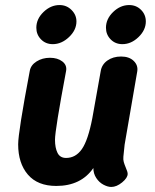

<svg xmlns="http://www.w3.org/2000/svg" viewBox="-20 -735 613 761"><path d="M469 -114Q468 -102 470.5 -93Q473 -84 478 -72Q486 -54 486 -46Q486 -30 464 -12Q442 6 421 6Q407 6 390 -3Q373 -12 361.5 -29.5Q350 -47 350 -69Q301 2 203 2Q129 2 90.5 -43Q52 -88 52 -163Q52 -211 98 -454Q102 -477 125 -491.5Q148 -506 178 -506Q208 -506 227 -491.5Q246 -477 242 -454Q198 -220 198 -181Q198 -149 208 -129Q218 -109 242 -109Q280 -109 304.5 -144Q329 -179 346 -267Q365 -372 379 -452Q383 -479 405.5 -495Q428 -511 460 -511Q492 -511 510 -493.5Q528 -476 524 -452L474 -162ZM124 -625Q124 -660 152.5 -687.5Q181 -715 216 -715Q244 -715 263.5 -695.5Q283 -676 283 -650Q283 -616 253.5 -588Q224 -560 189 -560Q161 -560 142.5 -579Q124 -598 124 -625ZM400 -625Q400 -660 428.5 -687.5Q457 -715 492 -715Q520 -715 539 -696Q558 -677 558 -650Q558 -616 529 -588Q500 -560 465 -560Q437 -560 418.5 -579Q400 -598 400 -625Z"/></svg>

Font: Mali
Style: Bold Italic
Weight: 700
Italic angle: -10°
Version: Version 1.000; ttfautohint (v1.6)